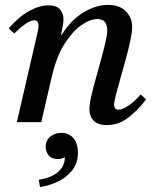

<svg xmlns="http://www.w3.org/2000/svg" viewBox="-20 -500 635 786"><path d="M191 -182 149 0H49L131 -355Q138 -384 138 -393Q138 -417 120 -417Q106 -417 83.5 -401.5Q61 -386 39 -363Q32 -368 26.5 -373Q21 -378 16 -384Q56 -431 98.5 -454.5Q141 -478 178 -478Q212 -478 226 -461Q240 -444 240 -421Q240 -409 236.5 -392.5Q233 -376 230 -358H233Q271 -419 322.5 -449.5Q374 -480 422 -480Q470 -480 495.5 -453.5Q521 -427 521 -389Q521 -368 513.5 -333Q506 -298 495 -258Q484 -218 473 -179.5Q462 -141 454.5 -111.5Q447 -82 447 -70Q447 -63 451 -57Q455 -51 465 -51Q482 -51 508 -69Q534 -87 555 -113Q568 -104 578 -93Q544 -48 504.5 -18Q465 12 417 12Q380 12 363 -6.5Q346 -25 346 -53Q346 -73 353.5 -106Q361 -139 372 -178Q383 -217 393.5 -255.5Q404 -294 411.5 -326Q419 -358 419 -376Q419 -396 410 -409Q401 -422 378 -422Q349 -422 313 -397Q277 -372 244.5 -321Q212 -270 193 -190ZM231 44Q263 44 281 66Q299 88 299 125Q299 165 278 194Q257 223 221.5 241Q186 259 144 266Q143 261 141 250.5Q139 240 139 236Q190 228 217.5 204Q245 180 245 148V143Q234 151 218 151Q191 151 179 135.5Q167 120 167 101Q167 74 186 59Q205 44 231 44Z"/></svg>

Font: Tiro Kannada
Style: Italic
Weight: 400
Italic angle: -11°
Designer: Kannada: John Hudson & Fiona Ross, assisted by Kaja Sojewska. Latin: John Hudson with Paul Hanslow, assisted by Kaja Soj
Foundry: Tiro Typeworks Ltd.
Version: Version 1.52